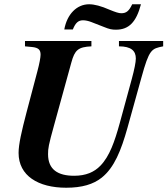

<svg xmlns="http://www.w3.org/2000/svg" viewBox="-20 -861 784 899"><path d="M642 -497C679 -631 689 -633 744 -644V-669H537V-644C594 -644 616 -623 616 -587C616 -570 609 -535 597 -491L540 -282C517 -199 493 -129 450 -85C421 -55 382 -38 327 -38C251 -38 205 -67 205 -139C205 -167 207 -180 233 -274L314 -568C330 -627 346 -641 408 -644V-669H97V-644L129 -641C161 -638 170 -627 170 -605C170 -593 165 -564 155 -527L104 -334C81 -246 67 -185 67 -145C67 -38 159 18 290 18C364 18 417 2 456 -29C515 -76 547 -156 577 -263ZM599 -841C584 -809 571 -799 548 -799C536 -799 521 -804 494 -815C453 -833 422 -841 397 -841C340 -841 294 -795 281 -723H321C334 -755 347 -766 369 -766C380 -766 394 -763 407 -758L466 -735C493 -724 504 -722 523 -722C583 -722 618 -757 640 -841Z"/></svg>

Font: XITS
Style: Bold Italic
Weight: 700
Italic angle: -16.33°
Designer: MicroPress Inc., with final additions and corrections provided by Coen Hoffman, Elsevier (retired)
Version: Version 1.105